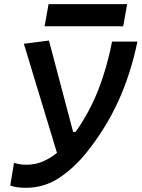

<svg xmlns="http://www.w3.org/2000/svg" viewBox="-20 -893 681 923"><path d="M104.5 9.8Q82.5 9.8 63.5 7.3Q44.4 4.9 29.3 -1.5L47.4 -109.9Q59.1 -106.4 72.3 -103.8Q85.4 -101.1 108.4 -101.1Q148.9 -101.1 185.3 -116.5Q221.7 -131.8 253.9 -158.2L94.7 -682.6L215.3 -698.2L331.5 -258.8H343.3Q410.2 -353 452.6 -461.4Q495.1 -569.8 518.6 -692.9H640.6Q607.9 -535.6 548.3 -405.8Q488.8 -275.9 397 -161.1Q339.4 -88.4 266.4 -39.3Q193.4 9.8 104.5 9.8ZM194.3 -766.6 213.4 -873H591.3L572.3 -766.6Z"/></svg>

Font: Cascadia Code PL SemiBold
Style: Italic
Weight: 600
Italic angle: -10°
Monospace: yes
Designer: Aaron Bell
Foundry: Saja Typeworks
Version: Version 2404.023; ttfautohint (v1.8.4)